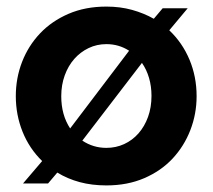

<svg xmlns="http://www.w3.org/2000/svg" viewBox="-20 -553 646 583"><path d="M50 4 108 -64Q69 -102 48.5 -153Q28 -204 28 -261Q28 -316 47 -365Q66 -414 101.5 -451.5Q137 -489 188 -511Q239 -533 303 -533Q345 -533 381 -523Q417 -513 447 -496L474 -528H550L494 -461Q534 -423 555.5 -371.5Q577 -320 577 -261Q577 -207 558 -158Q539 -109 504 -71.5Q469 -34 418 -12Q367 10 303 10Q259 10 222 0Q185 -10 154 -29L126 4ZM303 -104Q332 -104 357 -115.5Q382 -127 400.5 -148Q419 -169 429.5 -198Q440 -227 440 -262Q440 -291 432.5 -316.5Q425 -342 411 -362L230 -126Q263 -104 303 -104ZM166 -261Q166 -204 193 -163L372 -399Q341 -419 303 -419Q274 -419 249 -407Q224 -395 205.5 -374Q187 -353 176.5 -324Q166 -295 166 -261Z"/></svg>

Font: IngvarSans
Style: Bold
Weight: 700
Version: Version 3.000